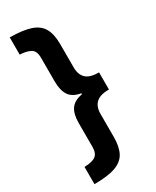

<svg xmlns="http://www.w3.org/2000/svg" viewBox="-224 -780 814 1004"><g transform="rotate(-30 182.5 -278.0)"><path d="M27.8 165V61Q75.7 59.6 95.9 44.4Q116.2 29.3 116.2 -8.8V-153.8Q116.2 -207.5 136.7 -236.8Q157.2 -266.1 206.1 -274.9V-280.8Q157.2 -289.1 136.7 -319.3Q116.2 -349.6 116.2 -404.8V-547.9Q116.2 -589.8 91.3 -602.8Q66.4 -615.7 27.8 -617.2V-721.2Q105 -720.7 151.4 -705.6Q197.8 -690.4 218.3 -655Q238.8 -619.6 238.8 -558.1V-418Q238.8 -375 262.2 -352.1Q285.6 -329.1 340.8 -329.1V-226.1Q287.6 -226.1 263.2 -203.6Q238.8 -181.2 238.8 -137.2V1Q238.8 59.1 220.5 95.2Q202.1 131.3 156.2 148.2Q110.4 165 27.8 165Z"/></g></svg>

Font: Open Sans Condensed
Style: Bold
Weight: 700
Width: 3
Designer: Monotype Design Team
Foundry: Monotype Imaging Inc.
Version: Version 3.003; ttfautohint (v1.8.4)